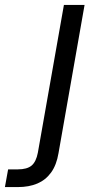

<svg xmlns="http://www.w3.org/2000/svg" viewBox="-131 -541 388 781"><path d="M-111 220 -98 148H-59Q-21 148 -2.5 132.5Q16 117 23 80L129 -521H213L107 82Q99 130 77 160.5Q55 191 21 205.5Q-13 220 -59 220Z"/></svg>

Font: DM Sans 10pt
Style: Italic
Weight: 400
Italic angle: -10°
Version: Version 4.004;gftools[0.9.30]